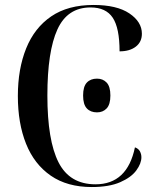

<svg xmlns="http://www.w3.org/2000/svg" viewBox="-20 -744 626 774"><path d="M350 10Q251 10 184.5 -36Q118 -82 85 -164.5Q52 -247 52 -357Q52 -466 85.5 -549Q119 -632 186.5 -678Q254 -724 357 -724Q451 -724 501.5 -690Q552 -656 552 -608Q552 -575 527.5 -556Q503 -537 462 -537Q462 -631 434.5 -672.5Q407 -714 345 -714Q252 -714 211.5 -625.5Q171 -537 171 -359Q171 -178 216 -89.5Q261 -1 365 -1Q493 -1 524 -150Q538 -145 544 -134Q550 -123 550 -110Q550 -85 529.5 -57Q509 -29 464.5 -9.5Q420 10 350 10ZM371 -291Q345 -291 330 -307Q315 -323 315 -359Q315 -395 330 -411Q345 -427 371 -427Q395 -427 410 -411Q425 -395 425 -359Q425 -323 410 -307Q395 -291 371 -291Z"/></svg>

Font: Noto Serif Display SemiCondensed Medium
Style: Regular
Weight: 500
Width: 4
Designer: Monotype Design Team
Foundry: Monotype Imaging Inc.
Version: Version 2.009